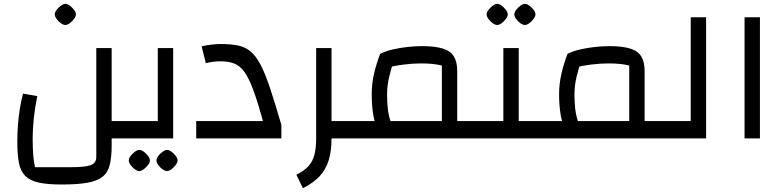

<svg xmlns="http://www.w3.org/2000/svg" viewBox="-20 -720 4074 999"><path d="M561 -90H681V0H561ZM162 150H345Q422 150 451.5 139.5Q481 129 481 97V-470H561V36Q561 98 551 138Q541 178 513 200Q485 222 434 231Q383 240 300 240Q227 240 181.5 230Q136 220 111.5 195.5Q87 171 78.5 127.5Q70 84 70 16Q70 -26 73.5 -71.5Q77 -117 84 -159Q91 -201 100 -233L174 -220Q162 -161 156 -105.5Q150 -50 150 -1Q150 46 152.5 81.5Q155 117 162 150ZM320 -590Q310 -590 297 -599Q284 -608 274.5 -621.5Q265 -635 265 -645Q265 -656 274.5 -668.5Q284 -681 297 -690.5Q310 -700 320 -700Q331 -700 343.5 -690.5Q356 -681 365.5 -668.5Q375 -656 375 -645Q375 -635 365.5 -622Q356 -609 343 -599.5Q330 -590 320 -590Z M641 0V-90H801V-470H881V0ZM705 170Q695 170 682 161Q669 152 659.5 138.5Q650 125 650 115Q650 104 659.5 91.5Q669 79 682 69.5Q695 60 705 60Q716 60 728.5 69.5Q741 79 750.5 91.5Q760 104 760 115Q760 125 750.5 138Q741 151 728 160.5Q715 170 705 170ZM849 170Q839 170 826 161Q813 152 803.5 138.5Q794 125 794 115Q794 104 803.5 91.5Q813 79 826 69.5Q839 60 849 60Q860 60 872.5 69.5Q885 79 894.5 91.5Q904 104 904 115Q904 125 894.5 138Q885 151 872 160.5Q859 170 849 170Z M1001 0V-90H1348Q1321 -189 1298.5 -250Q1276 -311 1253 -344Q1230 -377 1200 -389Q1170 -401 1127 -401Q1110 -401 1089 -398.5Q1068 -396 1051 -391L1029 -479Q1055 -485 1081 -488Q1107 -491 1127 -491Q1180 -491 1217.5 -483.5Q1255 -476 1283.5 -452.5Q1312 -429 1336 -383Q1360 -337 1385.5 -260.5Q1411 -184 1444 -70V0Z M1704 -90H1824V0H1704ZM1556 259 1522 189Q1561 170 1583.5 146Q1606 122 1615.5 87Q1625 52 1625 0V-470H1705V0Q1705 66 1690 114.5Q1675 163 1642 198Q1609 233 1556 259Z M2359 -90H2479V0H2359ZM2175 -480Q2243 -480 2283.5 -467.5Q2324 -455 2341.5 -426.5Q2359 -398 2359 -350V0H1784V-90H2279V-379Q2255 -385 2229 -387.5Q2203 -390 2168 -390Q2128 -390 2080 -384Q2032 -378 1989 -366L1958 -440Q1986 -454 2022.5 -462.5Q2059 -471 2099 -475.5Q2139 -480 2175 -480ZM1960 -33Q1932 -65 1923 -117.5Q1914 -170 1914 -228Q1914 -285 1926.5 -338Q1939 -391 1958 -440L2033 -417Q2016 -366 2005 -320.5Q1994 -275 1994 -228Q1994 -192 1997.5 -158Q2001 -124 2010.5 -94Q2020 -64 2037 -40Z M2679 -90H2799V0H2439V-90H2599V-470H2679ZM2567 -590Q2557 -590 2544 -599Q2531 -608 2521.5 -621.5Q2512 -635 2512 -645Q2512 -656 2521.5 -668.5Q2531 -681 2544 -690.5Q2557 -700 2567 -700Q2578 -700 2590.5 -690.5Q2603 -681 2612.5 -668.5Q2622 -656 2622 -645Q2622 -635 2612.5 -622Q2603 -609 2590 -599.5Q2577 -590 2567 -590ZM2711 -590Q2701 -590 2688 -599Q2675 -608 2665.5 -621.5Q2656 -635 2656 -645Q2656 -656 2665.5 -668.5Q2675 -681 2688 -690.5Q2701 -700 2711 -700Q2722 -700 2734.5 -690.5Q2747 -681 2756.5 -668.5Q2766 -656 2766 -645Q2766 -635 2756.5 -622Q2747 -609 2734 -599.5Q2721 -590 2711 -590Z M3334 -90H3454V0H3334ZM3150 -480Q3218 -480 3258.5 -467.5Q3299 -455 3316.5 -426.5Q3334 -398 3334 -350V0H2759V-90H3254V-379Q3230 -385 3204 -387.5Q3178 -390 3143 -390Q3103 -390 3055 -384Q3007 -378 2964 -366L2933 -440Q2961 -454 2997.5 -462.5Q3034 -471 3074 -475.5Q3114 -480 3150 -480ZM2935 -33Q2907 -65 2898 -117.5Q2889 -170 2889 -228Q2889 -285 2901.5 -338Q2914 -391 2933 -440L3008 -417Q2991 -366 2980 -320.5Q2969 -275 2969 -228Q2969 -192 2972.5 -158Q2976 -124 2985.5 -94Q2995 -64 3012 -40Z M3654 0H3414V-90H3574V-630H3654Z M3854 0V-630H3934V0Z"/></svg>

Font: Changa
Style: Regular
Weight: 400
Designer: Eduardo Rodriguez Tunni
Foundry: Eduardo Rodriguez Tunni
Version: Version 3.003